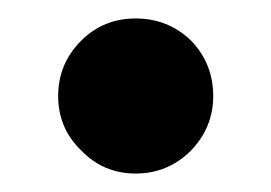

<svg xmlns="http://www.w3.org/2000/svg" viewBox="-20 -173 294 208"><path d="M211 -69Q211 -104 187 -129Q162 -153 127 -153Q92 -153 68 -129Q43 -104 43 -69Q43 -34 68 -10Q92 15 127 15Q162 15 187 -10Q211 -35 211 -69Z"/></svg>

Font: Unageo
Style: Bold
Weight: 700
Designer: Richard Sepsi
Foundry: Richard Sepsi
Version: Version 2.000